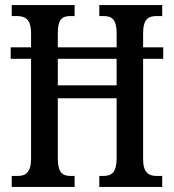

<svg xmlns="http://www.w3.org/2000/svg" viewBox="-20 -734 684 754"><path d="M26 0H273V-43H257C225 -43 207 -57 207 -111V-348H438V-113C438 -57 419 -43 385 -43H370V0H617V-43H595C564 -43 542 -56 542 -109V-503H621V-548H542V-603C542 -659 563 -671 595 -671H617V-714H370V-671H385C419 -671 438 -659 438 -603V-548H207V-604C207 -659 225 -671 257 -671H273V-714H26V-671H45C78 -671 102 -659 102 -604V-548H22V-503H102V-111C102 -57 81 -43 49 -43H26ZM207 -399V-503H438V-399Z"/></svg>

Font: Noto Serif Georgian ExtraCondensed Medium
Style: Regular
Weight: 500
Width: 2
Designer: Monotype Design Team, Akaki Razmadze
Foundry: Google LLC
Version: Version 2.003